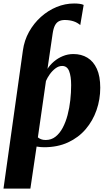

<svg xmlns="http://www.w3.org/2000/svg" viewBox="-30 -854 630 1128"><path d="M-9.5 254 104.5 -557.5Q112.5 -616.5 140.5 -666.8Q168.5 -717 210.2 -754.5Q252 -792 302.2 -812.8Q352.5 -833.5 405.5 -833.5Q423 -833.5 437.8 -831.5Q452.5 -829.5 461.5 -825L441.5 -706.5Q424 -722 401 -729.2Q378 -736.5 350.5 -736.5Q330.5 -736.5 316.2 -729.2Q302 -722 293 -705Q284 -688 279.5 -658L249 -449.5Q263.5 -472.5 286.5 -492.2Q309.5 -512 338.8 -524.2Q368 -536.5 401.5 -536.5Q448 -536.5 483.5 -515Q519 -493.5 539 -449.8Q559 -406 559 -338.5Q559 -270 537.2 -207.2Q515.5 -144.5 473.5 -95.2Q431.5 -46 370 -17.5Q308.5 11 229 11Q219 11 207.5 10Q196 9 185 7L148.5 254ZM238.5 -31.5Q271.5 -31.5 296.2 -51Q321 -70.5 338.5 -103.5Q356 -136.5 367 -178.2Q378 -220 383 -265.5Q388 -311 388 -353.5Q388 -405.5 376.2 -436Q364.5 -466.5 335 -466.5Q314.5 -466.5 295.5 -452Q276.5 -437.5 262 -417Q247.5 -396.5 240 -378L192.5 -47Q200 -40.5 211.2 -36Q222.5 -31.5 238.5 -31.5Z"/></svg>

Font: Merriweather 96pt Black
Style: Italic
Weight: 900
Italic angle: -7.8°
Version: Version 2.101